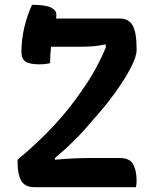

<svg xmlns="http://www.w3.org/2000/svg" viewBox="-20 -777 640 797"><path d="M544 0H124Q83 0 68 -27Q53 -54 53 -100V-114Q138 -185 204.5 -256.5Q271 -328 326 -410Q354 -450 377.5 -493Q401 -536 420 -582L418 -593Q392 -587 367 -585Q342 -583 311 -583H192Q190 -568 189 -551Q188 -534 188 -515Q170 -510 143 -510Q103 -510 86 -521.5Q69 -533 69 -561Q69 -613 81 -663.5Q93 -714 113 -757Q168 -757 191 -746Q214 -735 214 -716Q214 -708 213 -700H478Q515 -700 531 -670.5Q547 -641 547 -576V-569Q547 -542 522 -494Q497 -446 455.5 -389Q414 -332 363 -276Q326 -231 287.5 -193Q249 -155 208 -121V-114Q255 -118 288 -119.5Q321 -121 351 -121H478Q519 -121 533 -94.5Q547 -68 547 -27Q547 -11 544 0Z"/></svg>

Font: Recursive Mn Csl St SmB
Style: Regular
Weight: 600
Monospace: yes
Version: Version 1.079;hotconv 1.0.112;makeotfexe 2.5.65598; ttfautoh